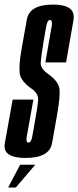

<svg xmlns="http://www.w3.org/2000/svg" viewBox="-51 -700 349 857"><path d="M-14.7 137.2 38.8 35.3H106.4L19.3 137.2ZM63.5 5Q-8.5 5 -25.5 -25.5Q-33.5 -39.5 -29.5 -60.5Q-18 -125.5 5.5 -255.5H98Q73 -118.5 68.5 -91Q64.5 -69 71.5 -64.5Q73 -63.5 75.5 -63.5Q88.5 -63.5 93 -91Q97.5 -118.5 106 -164Q117.5 -227 119.2 -253.5Q121 -280 95 -300.5Q41 -337 36.8 -373.8Q32.5 -410.5 47 -491Q57 -546 68.8 -612.8Q80.5 -679.5 185.5 -679.5Q254 -679.5 272 -649.5Q281 -634 277 -610.5Q265 -541.5 244 -421.5H151.5Q174.5 -552.5 179.5 -582Q183.5 -606 176 -610Q174.5 -611 172.5 -611Q160.5 -611 155.2 -581.8Q150 -552.5 143 -511.5Q132.5 -447 130.8 -421.8Q129 -396.5 157 -375Q209 -339 214 -306Q219 -273 203.5 -185.5Q193 -128.5 181.5 -61.8Q170 5 63.5 5Z"/></svg>

Font: Anybody UltraCondensed Medium
Style: Italic
Weight: 500
Width: 1
Italic angle: -10°
Designer: Tyler Finck
Foundry: Etcetera Type Company
Version: Version 1.010; ttfautohint (v1.8.3) -l 8 -r 50 -G 200 -x 14 